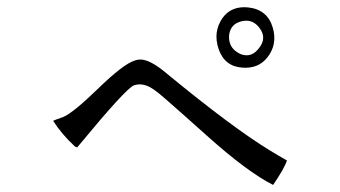

<svg xmlns="http://www.w3.org/2000/svg" viewBox="-20 -590 960 542"><path d="M681 -569Q735 -563 750 -512Q764 -464 734 -427Q709 -396 665 -399Q614 -402 597 -452Q581 -500 608 -539Q633 -574 681 -569ZM716 -506Q696 -538 662 -530Q632 -523 627 -493Q626 -486 627 -478Q630 -453 654 -440Q657 -438 660 -437Q690 -426 711 -454Q732 -480 716 -506ZM790 -137Q783 -115 751 -68Q679 -104 564 -207Q514 -252 499 -265Q434 -323 420 -333Q417 -335 413 -338Q384 -358 358 -349Q336 -341 203 -180Q200 -176 198 -174L192 -176Q154 -211 130 -249Q131 -250 159 -260Q187 -272 256 -339Q328 -409 360 -419Q368 -422 376 -422Q404 -422 450 -383Q637 -229 744 -164Q767 -150 790 -137Z"/></svg>

Font: cwTeXYen
Style: Medium
Weight: 500
Version: Version 1.17